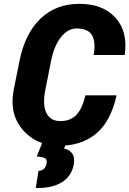

<svg xmlns="http://www.w3.org/2000/svg" viewBox="-20 -741 667 990"><path d="M389.6 -721.2Q509.8 -721.2 574.2 -650.9Q639.6 -580.6 623.5 -460L622.6 -457.5H462.9Q474.6 -525.9 454.1 -560.1Q433.6 -594.2 373.5 -594.2Q329.1 -593.8 293.9 -548.8Q258.8 -503.9 244.1 -430.7L214.4 -281.2Q198.2 -202.1 218.8 -159.2Q239.3 -116.2 292 -116.7Q344.2 -116.7 374.5 -149.4Q404.8 -182.1 420.4 -249.5H579.1L580.6 -246.6Q550.8 -119.6 483.9 -59.1Q417 1.5 316.4 9.3L310.5 24.9Q337.9 30.3 352.5 50.8Q367.2 71.3 359.9 109.4Q347.7 168.9 298.3 199.2Q249 229.5 167 228.5L164.6 227.1L178.7 139.6Q212.4 139.6 220.2 102.1Q223.6 82 212.4 75.2Q201.2 68.4 169.4 66.4L197.3 -3.4Q138.7 -23.4 96.7 -72.3Q25.9 -155.3 51.3 -281.2L81.1 -429.7Q109.4 -569.3 189.5 -645.5Q269.5 -721.7 389.6 -721.2Z"/></svg>

Font: Roboto-BlackItalic
Style: Italic
Weight: 900
Italic angle: -12°
Designer: Google
Version: Version 1.100141; 2013